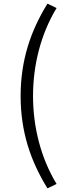

<svg xmlns="http://www.w3.org/2000/svg" viewBox="-20 -836 371 1052"><path d="M240 196 290 172C204 30 161 -139 161 -310C161 -481 204 -650 290 -792L240 -816C148 -667 93 -506 93 -310C93 -113 148 47 240 196Z"/></svg>

Font: Source Han Sans JP Normal
Style: Regular
Weight: 350
Designer: Ryoko NISHIZUKA 西塚涼子 (kana, bopomofo & ideographs); Paul D. Hunt (Latin, Greek & Cyrillic); Sandoll Communications 산돌커뮤니
Foundry: Adobe
Version: Version 2.002;hotconv 1.0.116;makeotfexe 2.5.65601